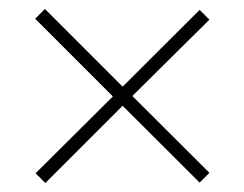

<svg xmlns="http://www.w3.org/2000/svg" viewBox="-20 -572 550 432"><path d="M429.2 -549.8 451.2 -527.8 277.8 -356 451.2 -183.1 429.2 -161.1 255.9 -334 82 -160.2 60.1 -182.1 233.9 -355 59.1 -529.8 81.1 -551.8 255.9 -377Z"/></svg>

Font: PlayfairDisplay-Regular
Style: Regular
Weight: 400
Designer: Claus Eggers Sørensen
Foundry: Claus Eggers Sørensen
Version: Version 1.002;PS 001.002;hotconv 1.0.70;makeotf.lib2.5.58329